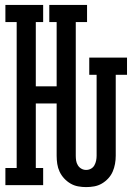

<svg xmlns="http://www.w3.org/2000/svg" viewBox="-20 -755 540 783"><path d="M331 8Q315 8 298.5 5Q282 2 267.5 -6.5Q253 -15 241.5 -27.5Q230 -40 223 -55Q216 -70 213.5 -86.5Q211 -103 211 -120V-333H126V-70H156V0H2V-70H48V-665H2V-735H156V-665H126V-403H211V-665H181V-735H335V-665H289V-120Q289 -110 290.5 -100Q292 -90 297.5 -81Q303 -72 312 -67Q321 -62 331 -62Q342 -62 351 -67Q360 -72 365 -81Q370 -90 372 -100Q374 -110 374 -120V-450H344V-520H498V-450H452V-120Q452 -103 449 -86.5Q446 -70 439.5 -55Q433 -40 421.5 -27.5Q410 -15 395.5 -6.5Q381 2 364.5 5Q348 8 331 8Z"/></svg>

Font: Iosevka Gothic
Style: Regular
Weight: 400
Monospace: yes
Designer: Belleve Invis
Foundry: Belleve Invis
Version: Version 15.5.1; ttfautohint (v1.8.4)